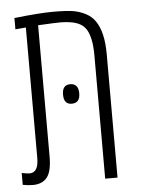

<svg xmlns="http://www.w3.org/2000/svg" viewBox="-49 -679 532 719"><g transform="rotate(-5 217.5 -320.0)"><path d="M31.2 -628.9Q126 -639.6 177.2 -639.6Q228.5 -639.6 252.9 -635.5Q277.3 -631.3 299.1 -620.1Q320.8 -608.9 334.5 -589.4Q363.8 -547.4 363.8 -463.9V0H317.4V-463.9Q317.4 -530.3 297.9 -561.5Q281.2 -588.4 239.3 -594.7Q221.7 -597.7 201.9 -597.7Q182.1 -597.7 117.2 -594.2V-99.6Q117.2 -45.4 99.4 -22.7Q81.5 0 45.9 0Q27.3 0 7.8 -3.9V-48.3Q29.3 -44.4 37.6 -44.4Q70.8 -44.4 70.8 -99.6V-589.8L31.2 -586.4ZM217.3 -363.8Q248.5 -363.8 248.5 -327.1Q248.5 -290.5 217.3 -290.5Q187.5 -290.5 187.5 -327.1Q187.5 -363.8 217.3 -363.8Z"/></g></svg>

Font: Open Sans Hebrew Condensed Light
Style: Regular
Weight: 300
Width: 3
Foundry: Ascender Corporation, Yanek Iontef
Version: Version 2.001;PS 002.001;hotconv 1.0.70;makeotf.lib2.5.58329